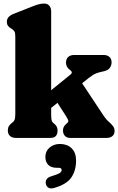

<svg xmlns="http://www.w3.org/2000/svg" viewBox="-20 -775 664 1079"><path d="M68.5 0Q48 0 36 -11Q24 -22 24 -42Q24 -56.5 30 -66.2Q36 -76 47 -84.5L53.5 -89.5Q59.5 -94.5 62.8 -103.8Q66 -113 66 -138V-569Q66 -590 61.2 -598Q56.5 -606 48 -611.5L42 -615Q30.5 -622 24.5 -630.5Q18.5 -639 18.5 -652.5Q18.5 -667.5 27.5 -678.2Q36.5 -689 57.5 -697.5L156 -736.5Q181.5 -746.5 197 -750.8Q212.5 -755 228.5 -755Q247 -755 257.2 -742.8Q267.5 -730.5 267.5 -711.5V-268L375.5 -355.5Q391.5 -367.5 375 -380.5L367 -387Q351 -401.5 351 -423.5Q351 -443.5 363.2 -454.8Q375.5 -466 397 -466H562.5Q583 -466 595 -455Q607 -444 607 -424.5Q607 -406.5 596 -392Q585 -377.5 552.5 -372Q535.5 -368.5 519.8 -362.5Q504 -356.5 479 -337L441.5 -307L563.5 -123Q571.5 -111.5 577.5 -104.5Q583.5 -97.5 592.5 -90Q608 -76 616 -64.8Q624 -53.5 624 -39.5Q624 -21 612 -10.5Q600 0 579.5 0H373.5Q356 0 345 -11.2Q334 -22.5 334 -42Q334 -62 348.5 -75L355.5 -81.5Q367 -90 363 -100Q359 -110 348 -127L303 -197L267.5 -168.5V-138Q267.5 -110.5 269.8 -100.2Q272 -90 279 -84.5L286 -78.5Q303.5 -64.5 303.5 -42Q303.5 0 264 0ZM300 168Q267.5 168 251.2 151.5Q235 135 235 106.5Q235 74 259 54Q283 34 317 34Q357 34 382.2 58Q407.5 82 407.5 127.5Q407.5 183.5 380.8 222.5Q354 261.5 283.5 281.5Q264 287 252.2 279.8Q240.5 272.5 237.5 258Q235 244.5 241.5 233.2Q248 222 266 216.5Q305.5 204.5 316 197Q326.5 189.5 326.5 180.5Q326.5 168 309.5 168Z"/></svg>

Font: Fraunces 72pt SuperSoft Black
Style: Regular
Weight: 900
Version: Version 1.000;[0bf87f6ff]